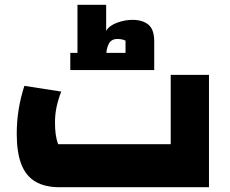

<svg xmlns="http://www.w3.org/2000/svg" viewBox="-20 -783 964 803"><path d="M229 0Q168 0 128 -23.5Q88 -47 69 -96.5Q50 -146 50 -223Q50 -275 58 -325Q66 -375 82 -424L236 -400Q223 -366 216.5 -335Q210 -304 210 -272Q210 -243 213 -221Q216 -199 223 -180H694V-470H854V0ZM304 -546V-763H424V-654Q437 -676 469.5 -688Q502 -700 534 -700Q576 -700 600.5 -680Q625 -660 625 -610V-546H505V-613Q499 -616 490.5 -618Q482 -620 471 -620Q445 -620 434.5 -599Q424 -578 424 -546ZM274 -490V-562H625V-490Z"/></svg>

Font: Changa ExtraBold
Style: Regular
Weight: 800
Designer: Eduardo Rodriguez Tunni
Foundry: Eduardo Rodriguez Tunni
Version: Version 3.002; ttfautohint (v1.8.2)